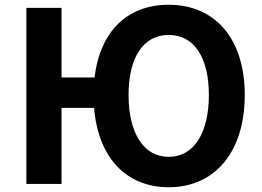

<svg xmlns="http://www.w3.org/2000/svg" viewBox="-20 -774 1104 808"><path d="M690 -114C583 -114 521 -216 521 -374C521 -532 583 -627 690 -627C797 -627 859 -532 859 -374C859 -216 797 -114 690 -114ZM690 14C883 14 1010 -133 1010 -374C1010 -614 883 -754 690 -754C517 -754 401 -643 378 -448H239V-741H91V0H239V-320H376C393 -111 511 14 690 14Z"/></svg>

Font: Noto Sans TC
Style: Bold
Weight: 700
Designer: Ryoko NISHIZUKA 西塚涼子 (kana, bopomofo & ideographs); Paul D. Hunt (Latin, Greek & Cyrillic); Sandoll Communications 산돌커뮤니
Foundry: Adobe
Version: Version 2.004;hotconv 1.0.118;makeotfexe 2.5.65603